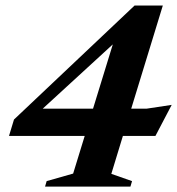

<svg xmlns="http://www.w3.org/2000/svg" viewBox="-20 -694 658 714"><path d="M480.5 -673.5H585.5L468 -290H526L618.5 -304L558 -188.5H437L394 -47.5L471 -20.5L465 0H147.5L153.5 -20.5L252 -48.5L295 -188.5H13.5L32 -249.5ZM326 -290 399.5 -529 139 -290Z"/></svg>

Font: Newsreader 16pt
Style: Bold Italic
Weight: 700
Italic angle: -17°
Designer: Hugues Gentile
Foundry: Production Type
Version: Version 1.003; ttfautohint (v1.8.3)